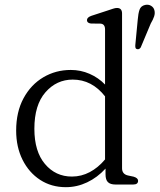

<svg xmlns="http://www.w3.org/2000/svg" viewBox="-20 -765 662 796"><path d="M47 -223.5Q47 -301 77.5 -357.5Q108 -414 159.5 -444.5Q211 -475 273.5 -475Q314.5 -475 351.2 -459Q388 -443 415.5 -414.5V-643Q415.5 -665.5 397 -667L357 -667.5Q340.5 -669.5 340.5 -681.5Q340.5 -693 359 -699.5L428 -722Q440 -726 449 -729Q458 -732 465 -732Q486 -732 486 -709V-67.5Q486 -43 510.5 -37.5L534 -32.5Q552.5 -27 552.5 -15.5Q552.5 0 532 0H459Q437.5 0 427.5 -9.8Q417.5 -19.5 417.5 -42.5V-66Q383.5 -29 341.2 -9Q299 11 253 11Q193 11 146.5 -19.2Q100 -49.5 73.5 -102.5Q47 -155.5 47 -223.5ZM122.5 -231Q122.5 -137 166.5 -85Q210.5 -33 278 -33Q317.5 -33 352.2 -51.5Q387 -70 415.5 -104V-365.5Q361 -435 281.5 -435Q214.5 -435 168.5 -382.5Q122.5 -330 122.5 -231ZM551 -683Q553 -709 558.5 -724.8Q564 -740.5 581.5 -744.5Q595.5 -747.5 606.2 -741Q617 -734.5 620 -723Q623.5 -710.5 619 -697Q614.5 -683.5 605 -667.5L563.5 -568.5Q557 -558.5 547.5 -561.5Q542.5 -563 541.5 -568Q540.5 -573 541 -578.5Z"/></svg>

Font: Fraunces 9pt Soft Light
Style: Regular
Weight: 300
Version: Version 1.000;[0bf87f6ff]